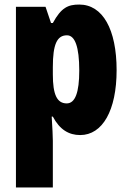

<svg xmlns="http://www.w3.org/2000/svg" viewBox="-20 -583 564 843"><path d="M328 -563C279 -563 249 -550 212 -482H204L180 -553H50V240H212V35C212 14 210 -21 207 -71H212C242 -14 282 10 332 10C430 10 492 -98 492 -275C492 -454 431 -563 328 -563ZM274 -428C309 -428 328 -378 328 -273C328 -177 310 -129 273 -129C230 -129 212 -168 212 -256V-288C212 -388 230 -428 274 -428Z"/></svg>

Font: Noto Sans Lao ExtraCondensed Black
Style: Regular
Weight: 900
Width: 2
Designer: Monotype Design Team
Foundry: Monotype Imaging Inc.
Version: Version 2.003